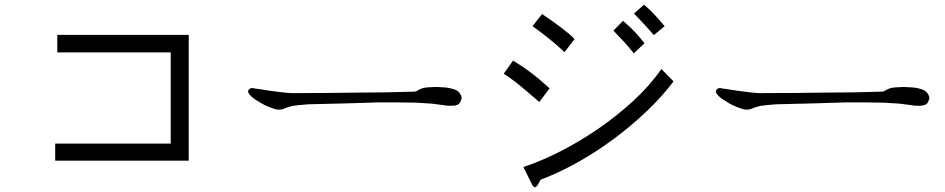

<svg xmlns="http://www.w3.org/2000/svg" viewBox="-20 -741 4040 821"><path d="M787 -592V-54H216V-127H710V-517H225V-592Z M1954 -323Q1954 -316 1948 -304Q1940 -289 1915 -289Q1903 -289 1894.5 -289Q1886 -289 1880 -291Q1873 -292 1863.5 -293Q1854 -294 1841 -296Q1828 -298 1807.5 -299Q1787 -300 1759 -302Q1730 -303 1688.5 -303Q1647 -303 1591 -303Q1535 -301 1462 -299Q1389 -297 1298 -295Q1275 -293 1258 -291.5Q1241 -290 1230 -288Q1218 -285 1209.5 -282Q1201 -279 1196 -277Q1185 -272 1173 -272Q1159 -272 1135 -282Q1111 -290 1084 -308Q1060 -321 1047 -337Q1034 -352 1049 -362Q1055 -365 1061 -365Q1061 -363 1095 -359Q1111 -356 1130 -353.5Q1149 -351 1172 -348Q1195 -345 1216 -343.5Q1237 -342 1257 -343Q1318 -343 1379 -343.5Q1440 -344 1502 -345Q1563 -345 1624 -346Q1685 -347 1746 -349Q1761 -349 1767 -355Q1770 -357 1774.5 -359Q1779 -361 1787 -364Q1803 -368 1838 -369Q1847 -369 1858.5 -368.5Q1870 -368 1884 -367Q1912 -364 1932 -355Q1951 -343 1954 -323Z M2808 -446 2860 -393Q2812 -329 2746.5 -266.5Q2681 -204 2606.5 -148.5Q2532 -93 2452 -48Q2372 -3 2293 27Q2290 30 2283.5 42.5Q2277 55 2269 60Q2265 60 2261 56.5Q2257 53 2255 48L2218 -27Q2292 -51 2375.5 -93.5Q2459 -136 2539 -191Q2619 -246 2689.5 -311Q2760 -376 2808 -446ZM2603 -610 2644 -652Q2676 -625 2697 -602Q2718 -579 2736 -556L2690 -513Q2670 -539 2648 -562.5Q2626 -586 2603 -610ZM2691 -683 2734 -721Q2748 -709 2758.5 -699Q2769 -689 2778.5 -678.5Q2788 -668 2798.5 -656.5Q2809 -645 2822 -629L2776 -591Q2764 -604 2755 -614.5Q2746 -625 2737 -634.5Q2728 -644 2717.5 -655.5Q2707 -667 2691 -683ZM2257 -629 2298 -681Q2325 -663 2345 -648.5Q2365 -634 2381 -622Q2397 -610 2410.5 -598.5Q2424 -587 2437 -574L2394 -518Q2362 -548 2328 -575.5Q2294 -603 2257 -629ZM2134 -426 2174 -482Q2192 -471 2213.5 -456.5Q2235 -442 2256.5 -425.5Q2278 -409 2297 -392.5Q2316 -376 2330 -363L2286 -305Q2251 -335 2212.5 -367.5Q2174 -400 2134 -426Z M3954 -323Q3954 -316 3948 -304Q3940 -289 3915 -289Q3903 -289 3894.5 -289Q3886 -289 3880 -291Q3873 -292 3863.5 -293Q3854 -294 3841 -296Q3828 -298 3807.5 -299Q3787 -300 3759 -302Q3730 -303 3688.5 -303Q3647 -303 3591 -303Q3535 -301 3462 -299Q3389 -297 3298 -295Q3275 -293 3258 -291.5Q3241 -290 3230 -288Q3218 -285 3209.5 -282Q3201 -279 3196 -277Q3185 -272 3173 -272Q3159 -272 3135 -282Q3111 -290 3084 -308Q3060 -321 3047 -337Q3034 -352 3049 -362Q3055 -365 3061 -365Q3061 -363 3095 -359Q3111 -356 3130 -353.5Q3149 -351 3172 -348Q3195 -345 3216 -343.5Q3237 -342 3257 -343Q3318 -343 3379 -343.5Q3440 -344 3502 -345Q3563 -345 3624 -346Q3685 -347 3746 -349Q3761 -349 3767 -355Q3770 -357 3774.5 -359Q3779 -361 3787 -364Q3803 -368 3838 -369Q3847 -369 3858.5 -368.5Q3870 -368 3884 -367Q3912 -364 3932 -355Q3951 -343 3954 -323Z"/></svg>

Font: D2Coding
Style: Regular
Weight: 400
Monospace: yes
Designer: Yong-Rak Park; Jeong-Hwan Yoon; Sang-Min Lee;
Foundry: NHN Corporation
Version: Version 1.3.2; Build 20180524